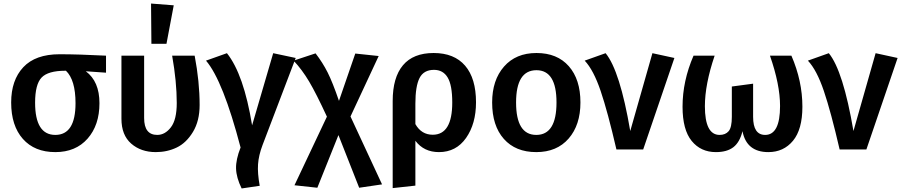

<svg xmlns="http://www.w3.org/2000/svg" viewBox="-20 -843 5085 1083"><path d="M578 -529V-433L464 -441Q541 -384 541 -261Q541 -137 474 -61Q407 15 292 15Q175 15 109 -59.5Q43 -134 43 -265Q43 -391 111.5 -464Q180 -537 316 -537Q422 -537 578 -529ZM406 -261Q406 -392 352 -444H349Q251 -444 214.5 -405.5Q178 -367 178 -264Q178 -82 292 -82Q406 -82 406 -261Z M832 -823 960 -813 919 -596H834ZM1078 -529Q1106 -382 1106 -251Q1106 -161 1068.5 -99Q1031 -37 977 -11Q923 15 859 15Q775 15 720 -33Q665 -81 665 -173V-529H793V-177Q793 -82 867 -82Q911 -82 944 -125Q977 -168 977 -262Q977 -382 951 -529Z M1260 -543Q1355 -424 1402 -136L1521 -543L1648 -516L1461 -25Q1439 33 1435.5 83.5Q1432 134 1445 205L1343 220Q1313 159 1311.5 108Q1310 57 1337 -11Q1238 -389 1142 -501Z M1957 -186 2135 197 2006 216 1889 -81 1770 216 1641 202 1824 -185Q1764 -315 1724 -382.5Q1684 -450 1636 -501L1760 -542Q1800 -490 1828 -434.5Q1856 -379 1892 -274L1984 -541L2116 -527Z M2426 -544Q2542 -544 2603.5 -472.5Q2665 -401 2665 -266Q2665 -145 2609 -65Q2553 15 2456 15Q2371 15 2323 -49V204L2195 218V-273Q2195 -406 2253 -475Q2311 -544 2426 -544ZM2421 -83Q2531 -83 2531 -265Q2531 -363 2505 -406Q2479 -449 2428 -449Q2370 -449 2346.5 -403Q2323 -357 2323 -258V-143Q2357 -83 2421 -83Z M3006 -544Q3123 -544 3188.5 -469.5Q3254 -395 3254 -265Q3254 -138 3187.5 -61.5Q3121 15 3005 15Q2888 15 2822 -59.5Q2756 -134 2756 -265Q2756 -391 2823 -467.5Q2890 -544 3006 -544ZM3006 -447Q2891 -447 2891 -265Q2891 -82 3005 -82Q3119 -82 3119 -265Q3119 -447 3006 -447Z M3396 -543Q3477 -444 3535 -104L3660 -543L3784 -516L3608 0H3457Q3408 -212 3368 -330Q3328 -448 3278 -501Z M4444 -529Q4506 -386 4506 -241Q4506 -113 4453 -49Q4400 15 4314 15Q4191 15 4168 -103Q4153 -41 4117 -13Q4081 15 4018 15Q3933 15 3881.5 -48Q3830 -111 3830 -241Q3830 -386 3892 -529H4011Q3956 -367 3956 -244Q3956 -82 4039 -82Q4072 -82 4090 -103Q4108 -124 4108 -184V-355L4228 -371V-184Q4228 -82 4296 -82Q4380 -82 4380 -245Q4380 -366 4323 -529Z M4655 -543Q4736 -444 4794 -104L4919 -543L5043 -516L4867 0H4716Q4667 -212 4627 -330Q4587 -448 4537 -501Z"/></svg>

Font: FiraGO Medium
Style: Regular
Weight: 500
Designer: bBox Type
Foundry: bBox Type GmbH
Version: Version 1.001;PS 001.001;hotconv 1.0.88;makeotf.lib2.5.64775